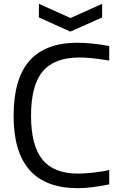

<svg xmlns="http://www.w3.org/2000/svg" viewBox="-20 -973 629 1002"><path d="M183 -953 348 -879 513 -953V-882L347 -808L183 -882ZM386 9Q51 9 51 -368Q51 -562 134 -656Q217 -750 385 -750Q419 -750 462.5 -745.5Q506 -741 550 -733V-657Q502 -665 463.5 -669Q425 -673 395 -673Q264 -673 203 -600.5Q142 -528 142 -369Q142 -213 201.5 -140Q261 -67 388 -67Q404 -67 425.5 -68.5Q447 -70 469.5 -72.5Q492 -75 513.5 -78.5Q535 -82 550 -86V-11Q515 -3 469 3Q423 9 386 9Z"/></svg>

Font: EncodeSans
Style: Regular
Weight: 400
Designer: Pablo Impallari, Andres Torresi
Foundry: Pablo Impallari, Andres Torresi
Version: Version 1.000; ttfautohint (v1.4.1)